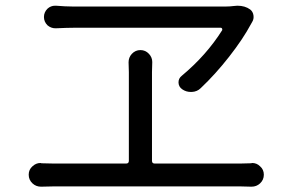

<svg xmlns="http://www.w3.org/2000/svg" viewBox="-20 -707 1040 689"><path d="M777.3 -598.6Q778.3 -601.6 776.9 -604.5Q775.4 -607.4 772.5 -607.4H245.1Q222.7 -607.4 180.7 -605.5Q179.7 -605.5 178.7 -605.5Q163.1 -605.5 150.4 -616.2Q137.7 -628.9 137.7 -646Q137.7 -663.1 150.4 -675.8Q162.1 -686.5 177.7 -686.5Q179.7 -686.5 180.7 -686.5Q215.8 -683.6 240.2 -683.6H791Q804.7 -683.6 819.3 -685.5Q826.2 -686.5 832 -686.5Q859.4 -686.5 877.9 -672.9Q887.7 -665 889.6 -651.9Q891.6 -638.7 884.8 -627.9Q882.8 -624 880.9 -621.1Q851.6 -566.4 802.2 -503.4Q752.9 -440.4 700.2 -390.6Q687.5 -377.9 668 -377Q666 -377 665 -377Q647.5 -377 633.8 -386.7Q621.1 -395.5 620.6 -410.6Q620.1 -425.8 632.8 -435.5Q720.7 -508.8 777.3 -598.6ZM525.4 -129.9Q525.4 -120.1 535.2 -120.1H841.8Q860.4 -120.1 880.9 -121.1Q882.8 -122.1 884.8 -122.1Q901.4 -122.1 913.1 -110.4Q926.8 -98.6 926.8 -80.1Q926.8 -61.5 913.1 -48.8Q900.4 -37.1 882.8 -37.1Q881.8 -37.1 880.9 -37.1Q860.4 -38.1 841.8 -38.1H172.9Q150.4 -38.1 128.9 -37.1Q127.9 -37.1 127 -37.1Q109.4 -37.1 96.7 -48.8Q83 -61.5 83 -80.1Q83 -98.6 96.7 -110.4Q109.4 -122.1 125 -122.1Q127 -122.1 128.9 -121.1Q151.4 -120.1 172.9 -120.1H432.6Q442.4 -120.1 442.4 -129.9V-448.2L441.4 -483.4Q441.4 -501 453.1 -513.7Q465.8 -527.3 483.9 -527.3Q502 -527.3 514.6 -513.7Q526.4 -501 526.4 -484.4L525.4 -448.2Z"/></svg>

Font: Gen Jyuu GothicX Regular
Style: Regular
Weight: 400
Designer: [Source Han Sans]
Ryoko NISHIZUKA  (kana & ideographs); Paul D. Hunt (Latin, Greek & Cyrillic); Wenlong ZHANG  (bopomofo
Version: Version 1.002.20150607